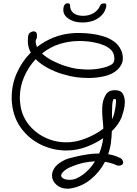

<svg xmlns="http://www.w3.org/2000/svg" viewBox="-20 -927 822 1152"><path d="M383 205Q345 205 318.5 181.5Q292 158 292 126Q292 105 305 83.5Q318 62 349 43Q370 30 390.5 24Q411 18 434 13Q468 5 503.5 -0.5Q539 -6 575 -6Q594 -51 599 -98Q551 -65 494.5 -44.5Q438 -24 379 -24Q297 -24 225.5 -59Q154 -94 107.5 -157Q61 -220 52 -305Q51 -314 50.5 -323Q50 -332 50 -340Q50 -419 81 -489Q112 -559 165 -612Q154 -630 149 -656Q147 -668 147 -684Q147 -696 148.5 -707.5Q150 -719 154 -725Q158 -730 166 -734.5Q174 -739 182 -739Q190 -739 196 -733.5Q202 -728 202 -714Q202 -698 198 -692.5Q194 -687 194 -677Q194 -671 197 -659Q198 -655 199.5 -652Q201 -649 202 -645Q247 -680 302 -702Q357 -724 418 -728Q427 -729 437 -729Q447 -729 457 -729Q490 -729 527.5 -724.5Q565 -720 600.5 -709Q636 -698 664 -678Q692 -658 706 -627Q717 -605 717 -577Q717 -572 716.5 -567.5Q716 -563 715 -558Q712 -545 704 -532.5Q696 -520 687 -511Q656 -481 607.5 -470Q559 -459 512 -459Q491 -459 472 -460.5Q453 -462 436 -464Q400 -469 355 -482.5Q310 -496 267.5 -518.5Q225 -541 194 -572Q151 -526 125 -466.5Q99 -407 99 -341Q99 -333 99.5 -325Q100 -317 101 -309Q108 -238 148 -185Q188 -132 249 -102.5Q310 -73 379 -73Q436 -73 496 -97Q556 -121 600 -155Q599 -182 596 -209Q593 -236 593 -262Q593 -272 593.5 -281.5Q594 -291 595 -300Q599 -333 615.5 -359.5Q632 -386 669 -386Q704 -386 716.5 -365Q729 -344 729 -315Q729 -290 722.5 -265.5Q716 -241 710 -224Q701 -202 686 -180.5Q671 -159 651 -140Q650 -105 645.5 -70.5Q641 -36 629 -2Q643 0 655.5 3.5Q668 7 681 12Q683 13 694.5 18Q706 23 708 25Q719 37 719 48Q719 57 711.5 62Q704 67 693 67Q683 67 676 63L674 62Q664 57 642.5 51Q621 45 610 44Q578 105 524.5 149Q471 193 401 204Q397 205 392.5 205Q388 205 383 205ZM526 -510Q534 -510 555.5 -512.5Q577 -515 601.5 -521Q626 -527 644.5 -537Q663 -547 665 -563Q666 -567 666 -570.5Q666 -574 666 -577Q666 -606 649 -624.5Q632 -643 606.5 -654Q581 -665 555 -670.5Q529 -676 511 -678Q484 -681 457 -681Q396 -681 339 -663.5Q282 -646 232 -606Q259 -581 297.5 -561.5Q336 -542 375 -530Q414 -518 442 -514Q463 -512 484 -510.5Q505 -509 526 -510ZM652 -212Q660 -225 665.5 -247.5Q671 -270 674 -293Q677 -316 676 -330Q670 -333 666 -333Q661 -333 659.5 -329.5Q658 -326 657 -321Q654 -309 653.5 -297.5Q653 -286 653 -283Q652 -265 652 -247.5Q652 -230 652 -212ZM398 152Q420 152 439 143.5Q458 135 476 122Q520 90 550 41Q493 44 447 59Q425 66 400.5 76.5Q376 87 359 104Q347 116 347 126Q347 137 361 144.5Q375 152 398 152ZM475 -792Q426 -792 393 -813.5Q360 -835 360 -867Q360 -886 366.5 -896.5Q373 -907 383 -907H387Q400 -907 400 -896Q400 -865 421 -848.5Q442 -832 479 -832Q514 -832 541.5 -848.5Q569 -865 580 -892Q585 -903 593 -905Q601 -907 606 -907Q622 -907 617 -885Q607 -843 568.5 -817.5Q530 -792 475 -792Z"/></svg>

Font: Twinkle Star
Style: Regular
Weight: 400
Designer: Robert E. Leuschke
Foundry: Robert E. Leuschke
Version: Version 2.010; ttfautohint (v1.8.3)